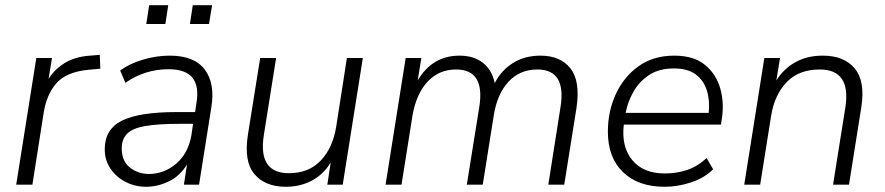

<svg xmlns="http://www.w3.org/2000/svg" viewBox="-20 -707 3387 735"><path d="M42 0 119 -485H179L166 -405Q189 -442 228 -466Q267 -490 325 -494L362 -497L364 -444L320 -440Q234 -432 196 -388.5Q158 -345 147 -274L104 0Z M539 8Q498 8 462 -10Q426 -28 403.5 -60.5Q381 -93 381 -136Q381 -212 446.5 -245Q512 -278 656 -278H727L732 -313Q743 -376 717 -409Q691 -442 625 -442Q535 -442 460 -390L440 -437Q475 -463 526.5 -478.5Q578 -494 630 -494Q724 -494 764 -440.5Q804 -387 789 -296L742 0H684L696 -78Q670 -34 627 -13Q584 8 539 8ZM550 -41Q608 -41 654.5 -80.5Q701 -120 713 -191L719 -233H670Q585 -233 536 -224.5Q487 -216 466.5 -195Q446 -174 446 -139Q446 -90 477.5 -65.5Q509 -41 550 -41ZM707 -615 718 -687H792L780 -615ZM540 -615 551 -687H624L613 -615Z M1074 8Q995 8 954 -40.5Q913 -89 929 -191L976 -485H1037L990 -190Q967 -44 1086 -44Q1162 -44 1208 -92.5Q1254 -141 1267 -222L1308 -485H1369L1292 0H1233L1246 -85Q1219 -40 1174.5 -16Q1130 8 1074 8Z M1456 0 1533 -485H1593L1579 -399Q1635 -494 1739 -494Q1793 -494 1828 -467Q1863 -440 1874 -389Q1899 -438 1944 -466Q1989 -494 2049 -494Q2125 -494 2163.5 -445.5Q2202 -397 2187 -295L2140 0H2079L2126 -299Q2148 -441 2037 -441Q1970 -441 1926.5 -394Q1883 -347 1870 -264L1828 0H1767L1815 -299Q1837 -441 1726 -441Q1660 -441 1616.5 -394Q1573 -347 1559 -264L1517 0Z M2524 8Q2423 8 2365 -48Q2307 -104 2307 -203Q2307 -281 2337.5 -347Q2368 -413 2424.5 -453.5Q2481 -494 2561 -494Q2636 -494 2679 -458.5Q2722 -423 2737.5 -367.5Q2753 -312 2743 -250L2740 -230H2368Q2358 -146 2400 -94.5Q2442 -43 2525 -43Q2572 -43 2612 -57Q2652 -71 2685 -102L2710 -59Q2677 -26 2626 -9Q2575 8 2524 8ZM2560 -445Q2503 -445 2465 -420Q2427 -395 2405 -356Q2383 -317 2375 -275H2693Q2698 -322 2686 -360.5Q2674 -399 2643.5 -422Q2613 -445 2560 -445Z M2829 0 2906 -485H2966L2952 -399Q2980 -444 3025 -469Q3070 -494 3130 -494Q3211 -494 3252 -445Q3293 -396 3277 -295L3230 0H3169L3216 -295Q3239 -441 3118 -441Q3038 -441 2991.5 -392.5Q2945 -344 2932 -264L2890 0Z"/></svg>

Font: Nunito Sans Light
Style: Italic
Weight: 300
Italic angle: -9°
Designer: Vernon Adams
Foundry: Vernon Adams
Version: Version 3.006; ttfautohint (v1.8.3)